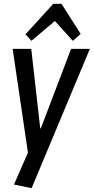

<svg xmlns="http://www.w3.org/2000/svg" viewBox="-20 -795 489 1002"><path d="M53 168 142 -35 129 23 46 -540H143L190 -125H193L351 -540H449L145 187ZM113 -616 258 -775H301L401 -618L360 -582L247 -707H292L144 -582Z"/></svg>

Font: Pathway Extreme Condensed Medium
Style: Italic
Weight: 500
Width: 3
Italic angle: -8°
Version: Version 1.001;gftools[0.9.26]